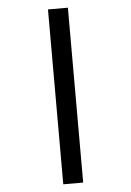

<svg xmlns="http://www.w3.org/2000/svg" viewBox="-64 -848 748 1095"><g transform="rotate(-5 310.0 -300.5)"><path d="M367 200V-801H253V200Z"/></g></svg>

Font: Monaspace Neon Medium
Style: Regular
Weight: 500
Designer: Riley Cran & the Lettermatic Team
Foundry: Lettermatic
Version: Version 1.200 (Monaspace Neon)